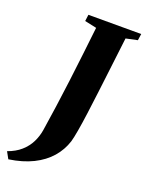

<svg xmlns="http://www.w3.org/2000/svg" viewBox="-258 -823 810 1066"><g transform="rotate(20 147.0 -290.0)"><path d="M-70 163 -92 123Q-45.5 106.5 -14.5 79Q16.5 51.5 33.8 16.8Q51 -18 57 -55.5Q68 -126 79 -203.8Q90 -281.5 100.2 -363.2Q110.5 -445 120 -527.5Q129.5 -610 138.5 -689.5L68.5 -704.5L73.5 -743H385.5L380 -704.5L312 -690Q301.5 -602 291.5 -519Q281.5 -436 272.5 -362Q263.5 -288 255.2 -226.8Q247 -165.5 239.2 -120.5Q231.5 -75.5 224.5 -51Q207 4 168.8 48Q130.5 92 71 121.5Q11.5 151 -70 163Z"/></g></svg>

Font: Merriweather 72pt Black
Style: Italic
Weight: 900
Italic angle: -7.8°
Version: Version 2.101